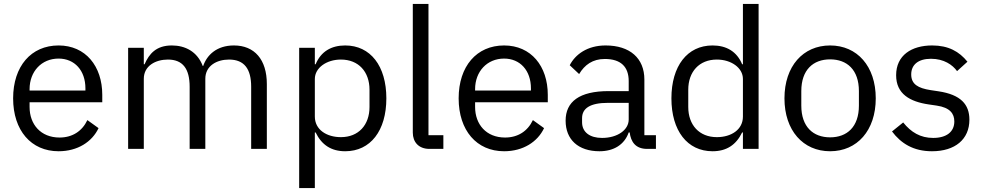

<svg xmlns="http://www.w3.org/2000/svg" viewBox="-20 -760 5024 980"><path d="M279 12C376 12 450 -36 483 -106L426 -147C399 -90 349 -58 284 -58C188 -58 131 -125 131 -214V-238H502V-276C502 -422 417 -528 279 -528C139 -528 47 -422 47 -258C47 -94 139 12 279 12ZM279 -461C361 -461 416 -400 416 -309V-298H131V-305C131 -395 192 -461 279 -461Z M714 0V-358C714 -424 774 -456 837 -456C913 -456 948 -409 948 -317V0H1028V-358C1028 -424 1086 -456 1149 -456C1227 -456 1262 -408 1262 -317V0H1342V-331C1342 -456 1279 -528 1174 -528C1086 -528 1036 -479 1017 -423H1015C987 -497 925 -528 857 -528C777 -528 741 -485 718 -432H714V-516H634V0Z M1507 200H1587V-84H1591C1622 -20 1671 12 1742 12C1871 12 1952 -93 1952 -258C1952 -423 1871 -528 1742 -528C1671 -528 1618 -497 1591 -432H1587V-516H1507ZM1720 -60C1647 -60 1587 -98 1587 -165V-357C1587 -414 1647 -456 1720 -456C1810 -456 1866 -394 1866 -302V-214C1866 -122 1810 -60 1720 -60Z M2243 0V-70H2167V-740H2087V-83C2087 -35 2117 0 2172 0Z M2553 12C2650 12 2724 -36 2757 -106L2700 -147C2673 -90 2623 -58 2558 -58C2462 -58 2405 -125 2405 -214V-238H2776V-276C2776 -422 2691 -528 2553 -528C2413 -528 2321 -422 2321 -258C2321 -94 2413 12 2553 12ZM2553 -461C2635 -461 2690 -400 2690 -309V-298H2405V-305C2405 -395 2466 -461 2553 -461Z M3328 0V-70H3269V-354C3269 -463 3195 -528 3071 -528C2978 -528 2916 -482 2888 -427L2936 -382C2964 -429 3005 -459 3067 -459C3149 -459 3189 -419 3189 -346V-295H3087C2937 -295 2867 -241 2867 -144C2867 -48 2931 12 3040 12C3112 12 3167 -21 3189 -84H3194C3200 -36 3224 0 3283 0ZM3053 -56C2991 -56 2951 -85 2951 -136V-157C2951 -207 2992 -235 3083 -235H3189V-150C3189 -97 3132 -56 3053 -56Z M3772 0H3852V-740H3772V-432H3768C3741 -497 3688 -528 3617 -528C3488 -528 3407 -423 3407 -258C3407 -93 3488 12 3617 12C3688 12 3737 -20 3768 -84H3772ZM3639 -60C3549 -60 3493 -122 3493 -214V-302C3493 -394 3549 -456 3639 -456C3712 -456 3772 -414 3772 -357V-165C3772 -98 3712 -60 3639 -60Z M4217 12C4355 12 4450 -94 4450 -258C4450 -422 4355 -528 4217 -528C4079 -528 3984 -422 3984 -258C3984 -94 4079 12 4217 12ZM4217 -59C4131 -59 4070 -112 4070 -221V-295C4070 -404 4131 -457 4217 -457C4303 -457 4364 -404 4364 -295V-221C4364 -112 4303 -59 4217 -59Z M4737 12C4855 12 4928 -49 4928 -149C4928 -227 4884 -277 4770 -294L4730 -300C4666 -310 4631 -330 4631 -380C4631 -429 4666 -460 4732 -460C4798 -460 4842 -429 4865 -397L4918 -445C4876 -497 4821 -528 4738 -528C4633 -528 4554 -478 4554 -376C4554 -280 4625 -241 4720 -227L4761 -221C4829 -211 4851 -180 4851 -140C4851 -87 4811 -56 4743 -56C4678 -56 4630 -85 4590 -135L4533 -89C4579 -28 4642 12 4737 12Z"/></svg>

Font: IBM Plex Devanagari
Style: Regular
Weight: 400
Designer: Mike Abbink, Paul van der Laan, Pieter van Rosmalen, Erin McLaughlin
Foundry: Bold Monday
Version: Version 1.0